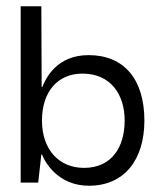

<svg xmlns="http://www.w3.org/2000/svg" viewBox="-20 -583 516 613"><path d="M264 10C377 10 441 -73 441 -198C441 -330 376 -407 263 -407C161 -407 126 -333 115 -305H113L112 -563H46V0H102L112 -90H114C124 -64 166 10 264 10ZM248 -47C169 -47 114 -105 114 -198C114 -290 164 -348 243 -348C333 -348 378 -282 378 -198C378 -115 338 -47 248 -47Z"/></svg>

Font: OSH Darker Grotesque Medium
Style: Regular
Weight: 500
Designer: Gabriel Lam
Foundry: TypeRant
Version: Version 1.000;Glyphs 3.1.1 (3148)